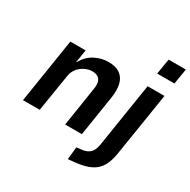

<svg xmlns="http://www.w3.org/2000/svg" viewBox="-198 -913 1279 1293"><g transform="rotate(30 441.5 -267.0)"><path d="M36 0 115 -501H234L218 -403H221Q253 -459 303 -485Q353 -511 408 -511Q464 -511 497 -488Q530 -465 541.5 -421Q553 -377 543 -312L494 0H364L411 -303Q417 -337 411.5 -358Q406 -379 389.5 -390.5Q373 -402 344 -402Q314 -402 285 -387Q256 -372 237 -347.5Q218 -323 213 -291L166 0ZM729 -607 749 -727H883L863 -607ZM496 193 506 96 552 90Q585 86 607 66Q629 46 637 0L716 -501H847L768 -4Q761 39 746.5 73Q732 107 707 130.5Q682 154 643 168Q604 182 547 188Z"/></g></svg>

Font: Nunito Sans 7pt SemiCondensed
Style: Bold Italic
Weight: 700
Width: 4
Italic angle: -9°
Designer: Vernon Adams
Foundry: Vernon Adams
Version: Version 3.101;gftools[0.9.27]